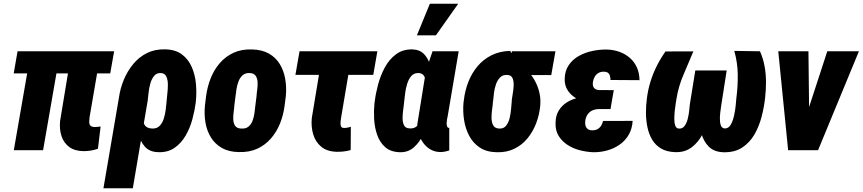

<svg xmlns="http://www.w3.org/2000/svg" viewBox="-20 -802 4605 1025"><path d="M589.4 -528.3 568.4 -410.2H53.2L73.7 -528.3ZM301.8 -528.3 210 0H53.7L145.5 -528.3ZM362.3 -528.3H518.6L458 -175.3Q456.5 -162.6 456.3 -151.4Q456.1 -140.1 461.4 -132.8Q466.8 -125.5 481.9 -124Q491.2 -123.5 499.5 -124.8Q507.8 -126 517.1 -126.5L502.9 -7.8Q484.9 -1.5 465.6 1.7Q446.3 4.9 426.3 4.9Q378.9 4.4 349.6 -17.3Q320.3 -39.1 308.3 -75.4Q296.4 -111.8 300.8 -156.2Z M532.2 203.1 615.2 -282.2Q622.1 -331.1 641.4 -377.2Q660.6 -423.3 691.7 -460.7Q722.7 -498 765.1 -519Q807.6 -540 862.8 -538.6Q917.5 -537.1 951.7 -511.2Q985.8 -485.4 1003.7 -444.3Q1021.5 -403.3 1025.9 -356Q1030.3 -308.6 1025.9 -264.2L1024.9 -253.9Q1019.5 -212.4 1007.1 -165.8Q994.6 -119.1 971.2 -78.4Q947.8 -37.6 911.4 -12.5Q875 12.7 823.2 10.3Q777.8 8.8 753.2 -19.3Q728.5 -47.4 718.5 -89.1Q708.5 -130.9 706.3 -174.1Q704.1 -217.3 702.6 -249Q710.4 -246.1 717.8 -243.4Q725.1 -240.7 732.9 -238.5Q740.7 -236.3 748.5 -234.4Q742.7 -210.4 741.5 -183.6Q740.2 -156.7 751.2 -136.7Q762.2 -116.7 793 -115.7Q817.9 -115.2 832.3 -130.1Q846.7 -145 854 -167.7Q861.3 -190.4 864.3 -213.6Q867.2 -236.8 868.7 -253.9L869.6 -264.2Q870.1 -274.4 873 -298.6Q876 -322.8 876.2 -348.4Q876.5 -374 868.4 -392.6Q860.4 -411.1 838.9 -412.1Q815.9 -413.1 802.5 -396.5Q789.1 -379.9 782.2 -355Q775.4 -330.1 772.9 -305.2Q770.5 -280.3 768.6 -265.6L689 203.1Z M1074.2 -239.3 1080.1 -288.1Q1086.9 -339.4 1105 -384.8Q1123 -430.2 1153.6 -465.3Q1184.1 -500.5 1226.8 -520.3Q1269.5 -540 1326.2 -538.1Q1379.4 -536.6 1415.8 -515.9Q1452.1 -495.1 1473.6 -460Q1495.1 -424.8 1502.7 -380.6Q1510.3 -336.4 1505.9 -288.6L1499.5 -238.8Q1493.2 -188.5 1474.9 -142.8Q1456.5 -97.2 1426 -62.3Q1395.5 -27.3 1352.8 -7.8Q1310.1 11.7 1253.9 9.8Q1200.7 8.8 1164.3 -12.2Q1127.9 -33.2 1106.2 -68.1Q1084.5 -103 1076.9 -147.2Q1069.3 -191.4 1074.2 -239.3ZM1237.3 -288.6 1231 -238.8Q1230.5 -225.1 1227.5 -205.1Q1224.6 -185.1 1225.3 -164.8Q1226.1 -144.5 1234.9 -130.9Q1243.7 -117.2 1265.6 -115.7Q1291.5 -113.8 1306.2 -125.7Q1320.8 -137.7 1328.1 -157Q1335.4 -176.3 1338.4 -198Q1341.3 -219.7 1343.3 -239.3L1349.6 -289.1Q1350.1 -302.2 1353 -322.3Q1356 -342.3 1355.2 -362.3Q1354.5 -382.3 1345.5 -396.5Q1336.4 -410.6 1314 -412.1Q1290.5 -413.1 1276.1 -400.9Q1261.7 -388.7 1253.9 -368.9Q1246.1 -349.1 1242.7 -327.6Q1239.3 -306.2 1237.3 -288.6Z M1994.6 -528.3 1972.7 -402.3H1557.1L1579.1 -528.3ZM1703.6 -528.3H1860.8L1800.3 -169.9Q1799.3 -162.6 1798.1 -150.9Q1796.9 -139.2 1799.6 -129.6Q1802.2 -120.1 1813.5 -119.1Q1823.7 -118.2 1833.7 -120.4Q1843.8 -122.6 1853 -125L1852.1 -1Q1833.5 4.4 1814.7 6.6Q1795.9 8.8 1776.4 8.3Q1725.6 6.8 1694.8 -18.8Q1664.1 -44.4 1652.1 -84.7Q1640.1 -125 1644.5 -171.4Z M1979 -250 1980.5 -259.8Q1985.4 -301.8 1998.3 -350.3Q2011.2 -398.9 2034.7 -442.4Q2058.1 -485.8 2095 -512.9Q2131.8 -540 2184.1 -538.1Q2220.2 -536.6 2241.5 -515.6Q2262.7 -494.6 2273.9 -461.9Q2285.2 -429.2 2288.8 -392.1Q2292.5 -355 2292 -320.6Q2291.5 -286.1 2290.5 -262.7L2289.6 -250.5Q2283.7 -217.3 2272 -172.6Q2260.3 -127.9 2240.5 -85.7Q2220.7 -43.5 2189.9 -15.9Q2159.2 11.7 2115.2 10.7Q2064.9 9.3 2035.9 -16.8Q2006.8 -43 1993.2 -83Q1979.5 -123 1977.3 -167.5Q1975.1 -211.9 1979 -250ZM2137.7 -259.8 2136.7 -250Q2135.7 -237.8 2132.6 -216.3Q2129.4 -194.8 2129.2 -172.4Q2128.9 -149.9 2136.7 -133.5Q2144.5 -117.2 2166 -116.7Q2189 -114.7 2203.1 -126.7Q2217.3 -138.7 2225.3 -157.5Q2233.4 -176.3 2237.3 -197.5Q2241.2 -218.8 2243.2 -235.8L2247.6 -274.9Q2249 -287.1 2252 -309.3Q2254.9 -331.5 2254.2 -355Q2253.4 -378.4 2244.9 -394.8Q2236.3 -411.1 2214.4 -412.1Q2189.5 -412.6 2175.3 -395.8Q2161.1 -378.9 2153.3 -353.3Q2145.5 -327.6 2142.6 -301.8Q2139.6 -275.9 2137.7 -259.8ZM2289.1 -528.3H2428.7L2369.6 -179.7Q2368.2 -175.8 2366.7 -166.5Q2365.2 -157.2 2364.5 -146.2Q2363.8 -135.3 2366.5 -127.7Q2369.1 -120.1 2376.5 -119.1Q2377.4 -119.1 2377.7 -119.4Q2377.9 -119.6 2378.4 -120.1V1Q2365.7 5.4 2353.8 7.6Q2341.8 9.8 2329.1 9.8Q2300.8 8.8 2278.6 -3.9Q2256.3 -16.6 2240.7 -37.6Q2225.1 -58.6 2216.3 -84.2Q2207.5 -109.9 2207.5 -136.2L2253.9 -424.3ZM2205.6 -613.3 2274.9 -782.2H2426.3L2307.1 -613.3Z M2454.6 -255.4 2456.1 -265.6Q2461.9 -317.9 2480.2 -364.7Q2498.5 -411.6 2529.3 -448.2Q2560.1 -484.9 2603.5 -506.8Q2647 -528.8 2703.1 -530.3Q2715.8 -513.2 2722.9 -496.8Q2730 -480.5 2739.7 -466.1Q2749.5 -451.7 2768.6 -441.9Q2800.3 -424.3 2822.3 -392.3Q2844.2 -360.4 2855.5 -323Q2866.7 -285.6 2864.7 -250.5L2864.3 -239.7Q2859.9 -190.9 2843 -145.8Q2826.2 -100.6 2797.1 -64.7Q2768.1 -28.8 2726.8 -8.3Q2685.5 12.2 2632.3 10.7Q2577.6 9.8 2541.5 -14.2Q2505.4 -38.1 2484.9 -76.9Q2464.4 -115.7 2457.3 -162.4Q2450.2 -209 2454.6 -255.4ZM2612.8 -266.1 2611.3 -255.9Q2610.8 -242.7 2607.4 -220Q2604 -197.3 2604 -173.6Q2604 -149.9 2612.8 -133.3Q2621.6 -116.7 2644.5 -115.7Q2668.5 -114.3 2681.6 -130.6Q2694.8 -147 2700.7 -171.6Q2706.5 -196.3 2708.5 -220.5Q2710.4 -244.6 2711.9 -259.8L2712.4 -270Q2713.4 -280.3 2717.3 -301.5Q2721.2 -322.8 2722.2 -345.5Q2723.1 -368.2 2716.3 -384.5Q2709.5 -400.9 2688.5 -401.9Q2664.6 -403.3 2650.1 -388.9Q2635.7 -374.5 2627.9 -352.3Q2620.1 -330.1 2617.2 -306.4Q2614.3 -282.7 2612.8 -266.1ZM2945.3 -528.3 2922.9 -401.4H2690.4L2712.9 -528.3Z M3131.8 -287.6 3250.5 -287.1 3239.3 -219.7H3175.8Q3157.2 -219.2 3142.3 -212.4Q3127.4 -205.6 3117.9 -192.4Q3108.4 -179.2 3105 -160.6Q3103.5 -149.4 3104.2 -139.6Q3105 -129.9 3109.4 -122.6Q3113.8 -115.2 3121.6 -110.6Q3129.4 -106 3141.6 -106.4Q3157.7 -106 3169.4 -112.3Q3181.2 -118.7 3188.7 -130.1Q3196.3 -141.6 3199.2 -156.2L3357.4 -156.7Q3355 -114.7 3336.7 -83Q3318.4 -51.3 3288.6 -30.3Q3258.8 -9.3 3222.2 1Q3185.5 11.2 3146.5 10.7Q3111.8 9.3 3075.9 0.2Q3040 -8.8 3010.3 -28.1Q2980.5 -47.4 2962.4 -76.4Q2944.3 -105.5 2945.8 -146Q2946.3 -184.1 2962.6 -211.2Q2979 -238.3 3005.6 -255.1Q3032.2 -272 3065.2 -279.8Q3098.1 -287.6 3131.8 -287.6ZM3244.6 -252 3144 -252.4Q3117.2 -253.4 3090.6 -262Q3064 -270.5 3042 -286.6Q3020 -302.7 3007.1 -325.9Q2994.1 -349.1 2994.6 -379.9Q2995.1 -422.9 3015.9 -453.6Q3036.6 -484.4 3070.1 -503.2Q3103.5 -522 3142.8 -530Q3182.1 -538.1 3218.8 -537.6Q3255.9 -536.6 3287.4 -525.1Q3318.8 -513.7 3342.8 -492.7Q3366.7 -471.7 3380.1 -441.9Q3393.6 -412.1 3394 -374L3239.3 -375Q3238.8 -388.2 3235.8 -398.2Q3232.9 -408.2 3224.9 -413.8Q3216.8 -419.4 3201.7 -419.4Q3185.5 -418.9 3173.8 -411.9Q3162.1 -404.8 3155 -392.3Q3147.9 -379.9 3145.5 -365.2Q3144 -356 3145 -347.9Q3146 -339.8 3150.1 -334.2Q3154.3 -328.6 3160.9 -325.2Q3167.5 -321.8 3177.2 -321.3L3256.8 -320.8Z M3899.9 -530.3 4037.1 -528.3Q4054.2 -489.7 4061.8 -448Q4069.3 -406.2 4069.3 -363.8Q4069.3 -321.3 4064.5 -278.8Q4059.1 -230 4045.7 -178.2Q4032.2 -126.5 4007.1 -83.3Q3981.9 -40 3941.2 -13.7Q3900.4 12.7 3840.8 10.7Q3791 8.8 3763.2 -19.8Q3735.4 -48.3 3723.9 -91.1Q3712.4 -133.8 3711.7 -179.4Q3710.9 -225.1 3715.3 -261.2L3742.2 -425.8H3859.4L3831.1 -244.1Q3830.6 -237.8 3827.4 -218Q3824.2 -198.2 3823.2 -175Q3822.3 -151.9 3827.4 -134.8Q3832.5 -117.7 3848.6 -116.2Q3869.1 -115.7 3880.9 -136Q3892.6 -156.2 3898.9 -185.1Q3905.3 -213.9 3907.7 -240.7Q3910.2 -267.6 3911.1 -278.3Q3919.4 -341.3 3918.5 -405.3Q3917.5 -469.2 3899.9 -530.3ZM3532.7 -527.3 3681.6 -527.8Q3655.8 -465.3 3628.9 -403.3Q3602.1 -341.3 3591.3 -273.9Q3590.8 -268.6 3587.6 -251.2Q3584.5 -233.9 3582.3 -211.7Q3580.1 -189.5 3579.8 -168.2Q3579.6 -147 3584.7 -132.1Q3589.8 -117.2 3602.5 -115.7Q3622.6 -113.8 3634 -128.9Q3645.5 -144 3651.4 -167.2Q3657.2 -190.4 3659.4 -212.2Q3661.6 -233.9 3662.6 -244.1L3691.9 -425.8H3809.6L3782.2 -261.2Q3775.9 -221.2 3763.9 -173.8Q3752 -126.5 3729.7 -84.2Q3707.5 -42 3672.1 -15.1Q3636.7 11.7 3585.4 10.3Q3539.6 8.8 3509.3 -9Q3479 -26.9 3461.4 -56.6Q3443.8 -86.4 3436.3 -123Q3428.7 -159.7 3428.5 -198.7Q3428.2 -237.8 3433.1 -273.9Q3438.5 -319.8 3451.9 -364Q3465.3 -408.2 3485.8 -449Q3506.3 -489.7 3532.7 -527.3Z M4262.7 -118.2 4396.5 -528.3H4565.4L4347.2 0H4248.5ZM4295.9 -528.3 4300.8 -104 4282.2 0H4187.5L4134.8 -528.3Z"/></svg>

Font: Roboto Condensed Black
Style: Italic
Weight: 900
Italic angle: -12°
Designer: Christian Robertson
Foundry: Google
Version: Version 3.008; 2023